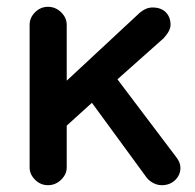

<svg xmlns="http://www.w3.org/2000/svg" viewBox="-20 -531 572 564"><path d="M67 -39V-458Q67 -479 83 -495Q99 -511 121 -511Q143 -511 159.5 -495Q176 -479 176 -458V-294L391 -494Q409 -509 428 -509Q453 -509 467 -495Q481 -481 481 -458Q481 -441 461 -419L325 -298L498 -69Q510 -54 510 -38Q510 -17 494.5 -2Q479 13 455 13Q443 13 431 7Q419 1 411 -9L250 -229L176 -162V-39Q176 -19 159.5 -3Q143 13 121 13Q99 13 83 -3Q67 -19 67 -39Z"/></svg>

Font: 寒蝉全圆体 Bold
Style: Regular
Weight: 700
Designer: Warren2060
      Designed by Motoya company      

      [Varela Round]
      Joe Prince(Latin component); Avraham Cornf
Foundry: ChillType
Version: Version 3.200